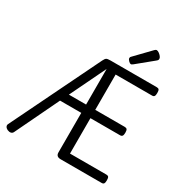

<svg xmlns="http://www.w3.org/2000/svg" viewBox="-261 -1383 1523 1597"><g transform="rotate(30 501.0 -585.0)"><path d="M935 0H541Q519 0 508 -10Q497 -20 497 -40V-420H293L92 -1Q85 12 71 15Q57 18 38 10Q22 2 16 -10.5Q10 -23 17 -36L430 -884Q441 -907 451.5 -913Q462 -919 490 -919H935Q950 -919 956 -910.5Q962 -902 962 -879Q962 -857 956 -848Q950 -839 935 -839H585V-500H869Q884 -500 890.5 -491.5Q897 -483 897 -460Q897 -438 890.5 -429Q884 -420 869 -420H585V-80H935Q950 -80 956 -71.5Q962 -63 962 -40Q962 -18 956 -9Q950 0 935 0ZM332 -500H497V-842ZM652 -977Q641 -977 628 -990.5Q615 -1004 615 -1014Q615 -1019 616 -1022.5Q617 -1026 623 -1032L761 -1175Q766 -1180 770.5 -1183Q775 -1186 780 -1186Q790 -1186 803 -1177Q816 -1168 825.5 -1156Q835 -1144 835 -1134Q835 -1127 832.5 -1122Q830 -1117 820 -1109L671 -987Q665 -983 660.5 -980Q656 -977 652 -977Z"/></g></svg>

Font: Playwrite DE Grund
Style: Regular
Weight: 400
Designer: Veronika Burian, José Scaglione
Foundry: TypeTogether
Version: Version 1.002